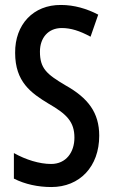

<svg xmlns="http://www.w3.org/2000/svg" viewBox="-20 -837 456 774"><path d="M380 -290C380 -383 335 -442 244 -493C168 -538 141 -561 141 -629C141 -684 174 -724 229 -724C265 -724 301 -713 345 -689L376 -778C330 -802 279 -817 226 -817C114 -818 40 -738 41 -624C41 -507 105 -462 176 -419C249 -377 280 -346 280 -282C280 -224 247 -176 186 -176C139 -176 84 -193 36 -220V-117C81 -94 134 -83 187 -83C301 -83 380 -165 380 -290Z"/></svg>

Font: Noto Sans Kannada UI ExtraCondensed Medium
Style: Regular
Weight: 500
Width: 2
Designer: Jelle Bosma - Monotype Design Team
Foundry: Monotype Imaging Inc.
Version: Version 2.005